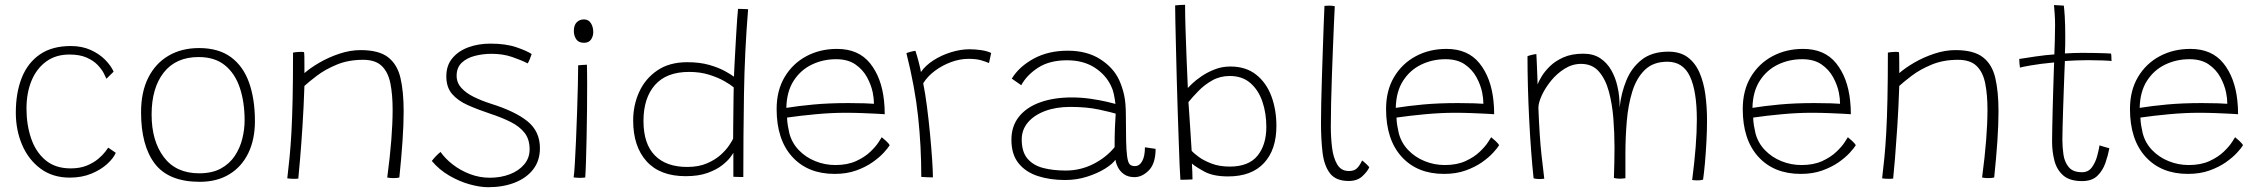

<svg xmlns="http://www.w3.org/2000/svg" viewBox="-20 -739 9408 801"><path d="M463 -101.5Q453.5 -79 427.2 -55Q401 -31 361.2 -14.5Q321.5 2 271 2Q200 2 149.5 -35.2Q99 -72.5 72.5 -134.2Q46 -196 46 -269Q46 -352.5 71 -415Q96 -477.5 146.8 -512.2Q197.5 -547 275.5 -547Q321.5 -547 357.8 -530.8Q394 -514.5 418.5 -489.8Q443 -465 454 -440L424 -410.5Q421 -418 412.5 -434.2Q404 -450.5 386.8 -468.5Q369.5 -486.5 341 -499Q312.5 -511.5 269.5 -511.5Q212.5 -511.5 172.5 -482.2Q132.5 -453 111.5 -402.2Q90.5 -351.5 90.5 -286Q90.5 -218.5 109.8 -161.8Q129 -105 169.8 -70.8Q210.5 -36.5 275 -36.5Q313.5 -36.5 342 -48.2Q370.5 -60 389.5 -76Q408.5 -92 419 -105.8Q429.5 -119.5 431.5 -123Z M813.5 19.5Q684 19.5 626.2 -55.8Q568.5 -131 568.5 -271Q568.5 -355 598.5 -414.8Q628.5 -474.5 683 -506.5Q737.5 -538.5 810.5 -538.5Q892 -538.5 943.5 -500.5Q995 -462.5 1019.2 -394Q1043.5 -325.5 1043.5 -234Q1043.5 -157 1015.8 -100Q988 -43 936.5 -11.8Q885 19.5 813.5 19.5ZM811 -16Q865 -16 901.5 -36Q938 -56 959.8 -89Q981.5 -122 991 -160.8Q1000.5 -199.5 1000.5 -237Q1000.5 -313 980.5 -372.8Q960.5 -432.5 918.2 -466.8Q876 -501 808.5 -501Q714 -501 663.2 -436.5Q612.5 -372 612.5 -261Q612.5 -151.5 663.2 -83.8Q714 -16 811 -16Z M1224.5 6Q1220.5 6.5 1215.8 6.8Q1211 7 1206.5 7Q1199.5 7 1192 6.5Q1184.5 6 1178.5 5Q1183.5 -37 1188 -82.5Q1192.5 -128 1195.8 -186.8Q1199 -245.5 1200.8 -326.2Q1202.5 -407 1202.5 -519.5Q1208 -520.5 1215 -521.5Q1222 -522.5 1231 -522.5Q1235 -522.5 1240 -522.5Q1245 -522.5 1248.5 -521.5Q1249.5 -515.5 1249.8 -500Q1250 -484.5 1250 -466.2Q1250 -448 1250 -434Q1274.5 -455.5 1312.8 -477.8Q1351 -500 1396 -515Q1441 -530 1484.5 -530Q1560.5 -530 1599 -500.2Q1637.5 -470.5 1650.8 -413.5Q1664 -356.5 1664 -274.5Q1664 -219 1659.2 -149.8Q1654.5 -80.5 1646 1.5Q1637.5 4 1620.5 4Q1614.5 4 1608.2 3.5Q1602 3 1595.5 1.5Q1607 -84.5 1612.5 -155Q1618 -225.5 1618 -281Q1618 -343.5 1608.8 -390.5Q1599.5 -437.5 1573 -463.5Q1546.5 -489.5 1495 -489.5Q1433.5 -489.5 1385.2 -469.5Q1337 -449.5 1303 -423.8Q1269 -398 1250 -380.5Q1247 -291 1242 -213.8Q1237 -136.5 1232.2 -79.5Q1227.5 -22.5 1224.5 6Z M2016.5 42Q1982.5 42 1939.2 30Q1896 18 1854 -6.5Q1812 -31 1781.5 -67.5Q1789 -77.5 1799.5 -88.5Q1810 -99.5 1818 -105Q1837 -77.5 1868.8 -52.8Q1900.5 -28 1940.5 -12.8Q1980.5 2.5 2023.5 2.5Q2069 2.5 2106.8 -12Q2144.5 -26.5 2167 -53.2Q2189.5 -80 2189.5 -116Q2189.5 -158 2168.5 -184.8Q2147.5 -211.5 2110.8 -230Q2074 -248.5 2025.5 -264.5Q1973 -282 1931.5 -300.5Q1890 -319 1866 -347Q1842 -375 1842 -420.5Q1842 -466 1867.2 -496.2Q1892.5 -526.5 1934.2 -541.8Q1976 -557 2026 -557Q2090 -557 2134.5 -541.8Q2179 -526.5 2198 -513.5Q2194.5 -502.5 2189.8 -491.2Q2185 -480 2181.5 -474.5Q2154 -488.5 2116 -501.5Q2078 -514.5 2030.5 -514.5Q1994 -514.5 1960.5 -505.8Q1927 -497 1906 -477Q1885 -457 1885 -423Q1885 -394 1904.8 -372.2Q1924.5 -350.5 1956.5 -334.8Q1988.5 -319 2026 -307Q2130 -274.5 2181.2 -232.5Q2232.5 -190.5 2232.5 -121Q2232.5 -68.5 2204.2 -32.2Q2176 4 2127.2 23Q2078.5 42 2016.5 42Z M2416.5 -560.5Q2393.5 -560.5 2383.8 -575.5Q2374 -590.5 2374 -609.5Q2374 -634 2386 -646Q2398 -658 2416 -658Q2435.5 -658 2445.2 -642.2Q2455 -626.5 2455 -605Q2455 -588 2445.8 -574.2Q2436.5 -560.5 2416.5 -560.5ZM2421.5 1.5Q2408 3 2398 3Q2389.5 3 2383.2 2.2Q2377 1.5 2373 1Q2375.5 -12 2378 -53.8Q2380.5 -95.5 2383 -152.8Q2385.5 -210 2387.5 -270.8Q2389.5 -331.5 2390.8 -383.8Q2392 -436 2392 -466.5Q2394.5 -467 2409.2 -468Q2424 -469 2428.5 -469Q2429 -457.5 2429.2 -436.2Q2429.5 -415 2429.5 -388Q2429.5 -340.5 2429 -281.2Q2428.5 -222 2427.2 -164Q2426 -106 2424.5 -61.2Q2423 -16.5 2421.5 1.5Z M3039.5 -1.5V-101.5Q3038 -98 3026.8 -82.8Q3015.5 -67.5 2992.2 -49.2Q2969 -31 2931.5 -17.5Q2894 -4 2840.5 -4Q2733.5 -4 2677.5 -66Q2621.5 -128 2621.5 -236.5Q2621.5 -300.5 2646.8 -355.8Q2672 -411 2722.2 -445.2Q2772.5 -479.5 2847 -479.5Q2900 -479.5 2939.5 -468Q2979 -456.5 3005 -442Q3031 -427.5 3042 -419Q3042.5 -435 3044 -464.2Q3045.5 -493.5 3047.5 -528.8Q3049.5 -564 3051.5 -599Q3053.5 -634 3055.5 -661.5Q3057.5 -689 3059 -702Q3070 -702 3082.2 -701.5Q3094.5 -701 3101 -700.5Q3086.5 -523 3083.8 -347Q3081 -171 3081 -0.5Q3074.5 -0.5 3058.5 -0.8Q3042.5 -1 3039.5 -1.5ZM2847 -42.5Q2895 -42.5 2930 -57.8Q2965 -73 2988 -94.2Q3011 -115.5 3023.2 -134.5Q3035.5 -153.5 3038.5 -160.5Q3038.5 -174 3038.8 -203.8Q3039 -233.5 3039.5 -268Q3040 -302.5 3040.2 -332Q3040.5 -361.5 3041 -374.5Q3029 -385 3002.5 -400.2Q2976 -415.5 2938.5 -427.2Q2901 -439 2855 -439Q2760.5 -439 2712.5 -384.5Q2664.5 -330 2664.5 -234.5Q2664.5 -139 2711.8 -90.8Q2759 -42.5 2847 -42.5Z M3691.5 -133Q3685 -122 3667 -102.2Q3649 -82.5 3620.2 -62.2Q3591.5 -42 3552 -27.8Q3512.5 -13.5 3462 -13.5Q3350 -13.5 3285 -85Q3220 -156.5 3220 -284Q3220 -361.5 3253.5 -417.8Q3287 -474 3344 -504.5Q3401 -535 3472 -535Q3561.5 -535 3609.8 -475Q3658 -415 3668 -319Q3671 -292 3671 -262.5Q3664 -263 3638.2 -264.5Q3612.5 -266 3577.2 -267.2Q3542 -268.5 3506.5 -268.5Q3449 -268.5 3383.8 -262.5Q3318.5 -256.5 3263.5 -248.5Q3264 -231 3266.8 -214.8Q3269.5 -198.5 3273 -183.5Q3283.5 -143 3312.2 -113Q3341 -83 3381 -66.8Q3421 -50.5 3465 -50.5Q3515.5 -50.5 3551.5 -67Q3587.5 -83.5 3610.8 -105.8Q3634 -128 3645.5 -146Q3657 -164 3658.5 -166.5Q3665 -161.5 3676.8 -150.8Q3688.5 -140 3691.5 -133ZM3260.5 -289Q3309.5 -297 3374 -303Q3438.5 -309 3520 -309Q3561.5 -309 3588.2 -308Q3615 -307 3626 -306Q3626 -328.5 3621 -353Q3614.5 -385 3597 -417Q3579.5 -449 3548.2 -470.5Q3517 -492 3468 -492Q3413.5 -492 3366.8 -469.5Q3320 -447 3291 -402Q3262 -357 3260.5 -289Z M3822 -438.5Q3841 -466 3874.5 -487.5Q3908 -509 3948 -521.2Q3988 -533.5 4024.5 -533.5Q4048.5 -533.5 4073.8 -529.8Q4099 -526 4115 -518L4106 -476Q4093.5 -481.5 4073.2 -487.5Q4053 -493.5 4020.5 -493.5Q3984.5 -493.5 3947.8 -480Q3911 -466.5 3880.2 -443.5Q3849.5 -420.5 3831.5 -391.5Q3840 -350.5 3847.2 -294.2Q3854.5 -238 3860 -179.8Q3865.5 -121.5 3868.8 -73Q3872 -24.5 3872 1Q3864.5 1 3848.8 0.5Q3833 0 3823.5 -1Q3823.5 -129 3810.2 -252.5Q3797 -376 3761.5 -517Q3765.5 -519.5 3779 -523Q3792.5 -526.5 3799 -527Q3805.5 -508 3812.5 -481Q3819.5 -454 3822 -438.5Z M4423.5 12Q4360.5 12 4309.8 -4.5Q4259 -21 4229.2 -58Q4199.5 -95 4199.5 -156Q4199.5 -213 4231.2 -252.5Q4263 -292 4319.8 -312.2Q4376.5 -332.5 4451.5 -332.5Q4492 -332.5 4530.8 -326.8Q4569.5 -321 4597.5 -314.5Q4625.5 -308 4633.5 -305.5Q4631 -326 4627 -345.5Q4623 -365 4615 -381Q4592.5 -428 4545.5 -457.8Q4498.5 -487.5 4431.5 -487.5Q4359 -487.5 4311.5 -457Q4264 -426.5 4240.5 -383.5L4201 -411Q4232 -461.5 4292.8 -494.5Q4353.5 -527.5 4434.5 -527.5Q4514.5 -527.5 4569.8 -492.2Q4625 -457 4649 -405Q4662 -376.5 4669.5 -343.5Q4677 -310.5 4677 -256.5Q4677 -191.5 4678 -151.5Q4679 -111.5 4682 -88.5Q4685.5 -61 4693 -53.5Q4700.5 -46 4714.5 -46Q4733.5 -46 4745 -66.5Q4756.5 -87 4756.5 -124.5L4801 -118Q4801 -57 4773 -28.5Q4745 0 4713 0Q4686.5 0 4669.5 -12Q4652.5 -24 4644 -41Q4635.5 -58 4633.5 -72.5Q4621.5 -55 4589.8 -35.2Q4558 -15.5 4514.8 -1.8Q4471.5 12 4423.5 12ZM4426 -27.5Q4487.5 -27.5 4541.2 -54.8Q4595 -82 4630 -125Q4630 -171 4631.2 -203.2Q4632.5 -235.5 4634.5 -265Q4617 -270.5 4565.5 -281.8Q4514 -293 4445 -293Q4386 -293 4340.2 -276Q4294.5 -259 4268.5 -228.5Q4242.5 -198 4242.5 -157Q4242.5 -105.5 4266.5 -77.2Q4290.5 -49 4332 -38.2Q4373.5 -27.5 4426 -27.5Z M4904.5 11Q4903 -6.5 4901.2 -49Q4899.5 -91.5 4897.5 -150.2Q4895.5 -209 4893.2 -276.2Q4891 -343.5 4889.2 -411.5Q4887.5 -479.5 4886 -540.5Q4884.5 -601.5 4883.5 -647.8Q4882.5 -694 4882.5 -716.5Q4889.5 -717.5 4902.8 -718.2Q4916 -719 4924 -719Q4924 -678 4925.8 -619.2Q4927.5 -560.5 4930.2 -495.8Q4933 -431 4935.5 -372Q4939 -376 4953.5 -390Q4968 -404 4992 -420.5Q5016 -437 5046.8 -449.2Q5077.5 -461.5 5113 -461.5Q5177.5 -461.5 5220.2 -427.8Q5263 -394 5284 -337.8Q5305 -281.5 5305 -213.5Q5305 -114.5 5253.2 -58.8Q5201.5 -3 5103.5 -3Q5041.5 -3 5005.2 -22.8Q4969 -42.5 4952.5 -56.5Q4953.5 -42 4954.2 -22Q4955 -2 4955 9.5Q4949.5 10 4931.2 10.5Q4913 11 4904.5 11ZM4951.5 -109.5Q4959.5 -100.5 4980.2 -85Q5001 -69.5 5034 -56.8Q5067 -44 5110.5 -44Q5189 -44 5226 -89.2Q5263 -134.5 5263 -209.5Q5263 -267 5246.5 -315.2Q5230 -363.5 5196.2 -392.8Q5162.5 -422 5110.5 -422Q5070 -422 5037.2 -403.5Q5004.5 -385 4979.8 -359.5Q4955 -334 4938 -313Q4938.5 -306.5 4940 -285.8Q4941.5 -265 4943.2 -237.8Q4945 -210.5 4946.8 -183.2Q4948.5 -156 4949.8 -135.8Q4951 -115.5 4951.5 -109.5Z M5692.5 -41Q5684 -22.5 5663 -3.2Q5642 16 5606.5 16Q5553 16 5528.5 -16Q5504 -48 5497.5 -102.8Q5491 -157.5 5491 -225.5Q5491 -258.5 5492 -307.5Q5493 -356.5 5494.8 -413.5Q5496.5 -470.5 5498.5 -527.2Q5500.5 -584 5502.2 -633Q5504 -682 5505.5 -714.5Q5515.5 -715.5 5524 -715.5Q5538.5 -715.5 5548.5 -713Q5547 -685 5545 -639Q5543 -593 5540.8 -537Q5538.5 -481 5536.5 -421.8Q5534.5 -362.5 5533.2 -307.8Q5532 -253 5532 -210.5Q5532 -167 5537 -124.5Q5542 -82 5558.2 -53.8Q5574.5 -25.5 5607.5 -25.5Q5630.5 -25.5 5642.2 -38Q5654 -50.5 5662.5 -69.5Q5668 -66 5679.2 -55.5Q5690.5 -45 5692.5 -41Z M6234 -133Q6227.5 -122 6209.5 -102.2Q6191.5 -82.5 6162.8 -62.2Q6134 -42 6094.5 -27.8Q6055 -13.5 6004.5 -13.5Q5892.5 -13.5 5827.5 -85Q5762.5 -156.5 5762.5 -284Q5762.5 -361.5 5796 -417.8Q5829.5 -474 5886.5 -504.5Q5943.5 -535 6014.5 -535Q6104 -535 6152.2 -475Q6200.5 -415 6210.5 -319Q6213.5 -292 6213.5 -262.5Q6206.5 -263 6180.8 -264.5Q6155 -266 6119.8 -267.2Q6084.5 -268.5 6049 -268.5Q5991.5 -268.5 5926.2 -262.5Q5861 -256.5 5806 -248.5Q5806.5 -231 5809.2 -214.8Q5812 -198.5 5815.5 -183.5Q5826 -143 5854.8 -113Q5883.5 -83 5923.5 -66.8Q5963.5 -50.5 6007.5 -50.5Q6058 -50.5 6094 -67Q6130 -83.5 6153.2 -105.8Q6176.5 -128 6188 -146Q6199.5 -164 6201 -166.5Q6207.5 -161.5 6219.2 -150.8Q6231 -140 6234 -133ZM5803 -289Q5852 -297 5916.5 -303Q5981 -309 6062.5 -309Q6104 -309 6130.8 -308Q6157.5 -307 6168.5 -306Q6168.5 -328.5 6163.5 -353Q6157 -385 6139.5 -417Q6122 -449 6090.8 -470.5Q6059.5 -492 6010.5 -492Q5956 -492 5909.2 -469.5Q5862.5 -447 5833.5 -402Q5804.5 -357 5803 -289Z M6378 5Q6372.5 -45 6367.8 -108.5Q6363 -172 6359.5 -241.5Q6356 -311 6354.2 -378.8Q6352.5 -446.5 6352.5 -504.5Q6359 -507.5 6371 -510.2Q6383 -513 6389.5 -513.5Q6390 -506 6390.8 -487.8Q6391.5 -469.5 6392.5 -448.2Q6393.5 -427 6394 -409.8Q6394.5 -392.5 6394.5 -387Q6399 -399 6411.5 -420Q6424 -441 6446.5 -463Q6469 -485 6503.2 -500Q6537.5 -515 6585.5 -515Q6627.5 -515 6656 -496Q6684.5 -477 6702 -446.2Q6719.5 -415.5 6727.5 -379.5Q6733 -357 6735 -334.5Q6737 -312 6737 -290.5Q6743 -350 6764.8 -403.2Q6786.5 -456.5 6829.2 -490Q6872 -523.5 6940.5 -523.5Q6989.5 -523.5 7020.8 -500.2Q7052 -477 7069.8 -436.8Q7087.5 -396.5 7094.5 -344.8Q7101.5 -293 7101.5 -236Q7101.5 -194.5 7099 -147.8Q7096.5 -101 7092.8 -59Q7089 -17 7085 10.5Q7074.5 13.5 7063 13.5Q7052.5 13.5 7039.5 12Q7049 -61.5 7054 -124.8Q7059 -188 7059 -240Q7059 -359 7030.2 -420.2Q7001.5 -481.5 6936 -481.5Q6877.5 -481.5 6842.5 -447.8Q6807.5 -414 6790 -358Q6772.5 -302 6766.8 -234Q6761 -166 6761 -97V4.5Q6756 5 6749.8 5.8Q6743.5 6.5 6738.5 6.5Q6733 6.5 6725.8 5.8Q6718.5 5 6713 3.5Q6714 -29.5 6714.8 -61.8Q6715.5 -94 6715.5 -124.5Q6715.5 -183.5 6710.8 -244.5Q6706 -305.5 6692 -357.2Q6678 -409 6650.2 -440.8Q6622.5 -472.5 6576 -472.5Q6539.5 -472.5 6507.2 -452.2Q6475 -432 6450.5 -401.8Q6426 -371.5 6412 -340.8Q6398 -310 6398 -289Q6402.5 -169 6411 -92.2Q6419.5 -15.5 6422.5 6.5Q6419 7 6413 7.5Q6407 8 6402.5 8Q6389.5 8 6378 5Z M7722 -133Q7715.5 -122 7697.5 -102.2Q7679.5 -82.5 7650.8 -62.2Q7622 -42 7582.5 -27.8Q7543 -13.5 7492.5 -13.5Q7380.5 -13.5 7315.5 -85Q7250.5 -156.5 7250.5 -284Q7250.5 -361.5 7284 -417.8Q7317.5 -474 7374.5 -504.5Q7431.5 -535 7502.5 -535Q7592 -535 7640.2 -475Q7688.5 -415 7698.5 -319Q7701.5 -292 7701.5 -262.5Q7694.5 -263 7668.8 -264.5Q7643 -266 7607.8 -267.2Q7572.5 -268.5 7537 -268.5Q7479.5 -268.5 7414.2 -262.5Q7349 -256.5 7294 -248.5Q7294.5 -231 7297.2 -214.8Q7300 -198.5 7303.5 -183.5Q7314 -143 7342.8 -113Q7371.5 -83 7411.5 -66.8Q7451.5 -50.5 7495.5 -50.5Q7546 -50.5 7582 -67Q7618 -83.5 7641.2 -105.8Q7664.5 -128 7676 -146Q7687.5 -164 7689 -166.5Q7695.5 -161.5 7707.2 -150.8Q7719 -140 7722 -133ZM7291 -289Q7340 -297 7404.5 -303Q7469 -309 7550.5 -309Q7592 -309 7618.8 -308Q7645.5 -307 7656.5 -306Q7656.5 -328.5 7651.5 -353Q7645 -385 7627.5 -417Q7610 -449 7578.8 -470.5Q7547.5 -492 7498.5 -492Q7444 -492 7397.2 -469.5Q7350.5 -447 7321.5 -402Q7292.5 -357 7291 -289Z M7878 6Q7874 6.5 7869.2 6.8Q7864.5 7 7860 7Q7853 7 7845.5 6.5Q7838 6 7832 5Q7837 -37 7841.5 -82.5Q7846 -128 7849.2 -186.8Q7852.5 -245.5 7854.2 -326.2Q7856 -407 7856 -519.5Q7861.5 -520.5 7868.5 -521.5Q7875.5 -522.5 7884.5 -522.5Q7888.5 -522.5 7893.5 -522.5Q7898.5 -522.5 7902 -521.5Q7903 -515.5 7903.2 -500Q7903.5 -484.5 7903.5 -466.2Q7903.5 -448 7903.5 -434Q7928 -455.5 7966.2 -477.8Q8004.5 -500 8049.5 -515Q8094.5 -530 8138 -530Q8214 -530 8252.5 -500.2Q8291 -470.5 8304.2 -413.5Q8317.5 -356.5 8317.5 -274.5Q8317.5 -219 8312.8 -149.8Q8308 -80.5 8299.5 1.5Q8291 4 8274 4Q8268 4 8261.8 3.5Q8255.5 3 8249 1.5Q8260.5 -84.5 8266 -155Q8271.5 -225.5 8271.5 -281Q8271.5 -343.5 8262.2 -390.5Q8253 -437.5 8226.5 -463.5Q8200 -489.5 8148.5 -489.5Q8087 -489.5 8038.8 -469.5Q7990.5 -449.5 7956.5 -423.8Q7922.5 -398 7903.5 -380.5Q7900.5 -291 7895.5 -213.8Q7890.5 -136.5 7885.8 -79.5Q7881 -22.5 7878 6Z M8780 -120.5Q8774.5 -91 8763.5 -59.2Q8752.5 -27.5 8730 -5.5Q8707.5 16.5 8666 16.5Q8614.5 16.5 8587.5 -7.2Q8560.5 -31 8550.8 -68.8Q8541 -106.5 8541 -149Q8541 -171 8541.8 -206.8Q8542.5 -242.5 8543.5 -284Q8544.5 -325.5 8545.8 -365Q8547 -404.5 8548 -435Q8549 -465.5 8549.5 -478.5Q8490.5 -473 8452.5 -466.2Q8414.5 -459.5 8407 -457Q8406 -462.5 8405 -474.5Q8404 -486.5 8404 -493Q8431 -497.5 8472.5 -503.5Q8514 -509.5 8550.5 -512Q8551.5 -539.5 8552.5 -571.5Q8553.5 -603.5 8553.5 -634Q8553.5 -658 8552 -679.8Q8550.5 -701.5 8549 -718L8590 -715.5Q8591.5 -706 8593.8 -671.8Q8596 -637.5 8596 -588.5Q8596 -573.5 8595.8 -551.2Q8595.5 -529 8594.5 -516Q8608.5 -517 8630.2 -517.8Q8652 -518.5 8666 -518.5Q8692 -518.5 8718.2 -518Q8744.5 -517.5 8763.8 -516.8Q8783 -516 8787 -515.5Q8788 -512 8788.5 -500.2Q8789 -488.5 8789 -484.5Q8784 -485.5 8753.2 -486.8Q8722.5 -488 8691.5 -488Q8669 -488 8642.5 -487Q8616 -486 8594.5 -484.5Q8594 -469 8592.5 -436.5Q8591 -404 8589.8 -363.2Q8588.5 -322.5 8587 -281.5Q8585.5 -240.5 8584.8 -206.5Q8584 -172.5 8584 -155Q8584 -125 8588.5 -94Q8593 -63 8610.5 -41.8Q8628 -20.5 8666 -20.5Q8692.5 -20.5 8707.5 -41.5Q8722.5 -62.5 8729.5 -89.2Q8736.5 -116 8739 -132.5Q8741.5 -131.5 8750.8 -128.8Q8760 -126 8769 -123.5Q8778 -121 8780 -120.5Z M9337.5 -133Q9331 -122 9313 -102.2Q9295 -82.5 9266.2 -62.2Q9237.5 -42 9198 -27.8Q9158.5 -13.5 9108 -13.5Q8996 -13.5 8931 -85Q8866 -156.5 8866 -284Q8866 -361.5 8899.5 -417.8Q8933 -474 8990 -504.5Q9047 -535 9118 -535Q9207.5 -535 9255.8 -475Q9304 -415 9314 -319Q9317 -292 9317 -262.5Q9310 -263 9284.2 -264.5Q9258.5 -266 9223.2 -267.2Q9188 -268.5 9152.5 -268.5Q9095 -268.5 9029.8 -262.5Q8964.5 -256.5 8909.5 -248.5Q8910 -231 8912.8 -214.8Q8915.5 -198.5 8919 -183.5Q8929.5 -143 8958.2 -113Q8987 -83 9027 -66.8Q9067 -50.5 9111 -50.5Q9161.5 -50.5 9197.5 -67Q9233.5 -83.5 9256.8 -105.8Q9280 -128 9291.5 -146Q9303 -164 9304.5 -166.5Q9311 -161.5 9322.8 -150.8Q9334.5 -140 9337.5 -133ZM8906.5 -289Q8955.5 -297 9020 -303Q9084.5 -309 9166 -309Q9207.5 -309 9234.2 -308Q9261 -307 9272 -306Q9272 -328.5 9267 -353Q9260.5 -385 9243 -417Q9225.5 -449 9194.2 -470.5Q9163 -492 9114 -492Q9059.5 -492 9012.8 -469.5Q8966 -447 8937 -402Q8908 -357 8906.5 -289Z"/></svg>

Font: Grandstander Thin
Style: Regular
Weight: 100
Designer: Tyler Finck
Foundry: Etcetera Type Co
Version: Version 1.200; ttfautohint (v1.8.3)